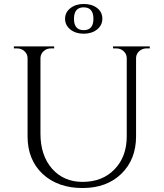

<svg xmlns="http://www.w3.org/2000/svg" viewBox="-20 -934 825 968"><path d="M469 -894Q496 -874 496 -839Q496 -807 469 -785Q442 -764 402 -764Q362 -764 335 -785Q308 -807 308 -839Q308 -872 335 -893Q362 -914 402 -914Q443 -914 469 -894ZM353 -839Q353 -782 402 -782Q451 -782 451 -839Q451 -897 402 -897Q353 -897 353 -839ZM735 -700V-690H719Q698 -690 683 -677Q667 -663 666 -643V-247Q666 -130 592 -58Q518 14 396 14Q272 14 195 -57Q119 -129 119 -246V-640Q119 -662 103 -676Q88 -690 66 -690H50V-700H253V-690H237Q215 -690 200 -676Q185 -663 184 -642V-260Q184 -151 242 -84Q301 -17 396 -17Q497 -17 558 -81Q619 -144 619 -247V-642Q618 -663 603 -676Q588 -690 566 -690H550V-700Z"/></svg>

Font: Cinzel(RUS BY LYAJKA)
Style: Regular
Weight: 400
Designer: Natanael Gama
Version: Version 1.001;PS 001.001;hotconv 1.0.56;makeotf.lib2.0.21325